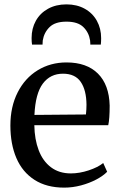

<svg xmlns="http://www.w3.org/2000/svg" viewBox="-20 -847 550 878"><path d="M27.5 -273Q27.5 -359 60.8 -424.5Q94 -490 152.5 -525.8Q211 -561.5 284 -561.5Q376.5 -561.5 427.8 -510.5Q479 -459.5 481.5 -364.5Q481.5 -302.5 475 -274.5H137Q138 -209.5 157 -159.8Q176 -110 213.2 -82Q250.5 -54 304 -54Q343.5 -54 385.8 -68Q428 -82 452 -101.5L470 -61.5Q452 -43 420.5 -26.2Q389 -9.5 350.5 0.8Q312 11 273.5 11Q193 11 137.8 -24.5Q82.5 -60 55 -124Q27.5 -188 27.5 -273ZM373 -323.5Q375.5 -347 375.5 -368Q375 -435 349.2 -472.5Q323.5 -510 268 -510Q210 -510 176 -464.8Q142 -419.5 137.5 -321.5ZM442.5 -672.5Q442.5 -656.5 441 -643H393V-647.5Q393 -652 392 -662Q386.5 -698.5 361.2 -723.2Q336 -748 284 -748Q232 -748 206.8 -723.2Q181.5 -698.5 175.5 -662Q174.5 -655 174.5 -643H126.5Q124.5 -655 124.5 -673Q124.5 -717 144 -752Q163.5 -787 199.8 -807Q236 -827 284 -827Q331.5 -827 367.5 -807Q403.5 -787 423 -751.8Q442.5 -716.5 442.5 -672.5Z"/></svg>

Font: Merriweather 12pt
Style: Regular
Weight: 400
Designer: Eben Sorkin
Foundry: Eben Sorkin
Version: Version 2.100